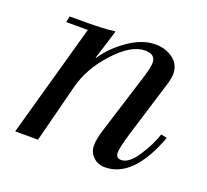

<svg xmlns="http://www.w3.org/2000/svg" viewBox="-95 -617 801 743"><g transform="rotate(20 305.5 -245.0)"><path d="M31 0 161 -465H72L77 -490H152Q208 -490 264 -496L226 -374H228Q259 -422 315.5 -462Q372 -502 427 -502Q469 -502 499.5 -479.5Q530 -457 530 -417Q530 -401 522 -374L450 -140Q432 -80 432 -59Q432 -36 454 -36Q486 -36 519.5 -87.5Q553 -139 566 -182L591 -177Q521 12 404 12Q375 12 355.5 -7Q336 -26 336 -53Q336 -81 350 -124L428 -373Q440 -413 440 -431Q440 -466 397 -466Q340 -466 273.5 -393.5Q207 -321 186 -238L125 0Z"/></g></svg>

Font: Justus
Style: Italic
Weight: 400
Italic angle: -12°
Version: Version 001.001